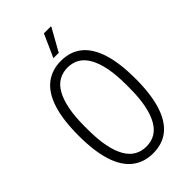

<svg xmlns="http://www.w3.org/2000/svg" viewBox="-264 -950 1043 1043"><g transform="rotate(-45 257.0 -428.5)"><path d="M257 12Q187 12 137.5 -27Q88 -66 63 -145Q38 -224 38 -343Q38 -462 63 -541Q88 -620 137.5 -659Q187 -698 257 -698Q329 -698 377.5 -659Q426 -620 451 -541Q476 -462 476 -343Q476 -224 451 -145Q426 -66 377.5 -27Q329 12 257 12ZM257 -40Q295 -40 324.5 -57Q354 -74 374.5 -110Q395 -146 406 -200.5Q417 -255 417 -331V-356Q417 -432 406 -486.5Q395 -541 374.5 -577Q354 -613 324.5 -630Q295 -647 257 -647Q220 -647 190 -630Q160 -613 139.5 -577Q119 -541 108 -486.5Q97 -432 97 -356V-331Q97 -255 108 -200.5Q119 -146 139.5 -110Q160 -74 190 -57Q220 -40 257 -40ZM239 -737 298 -869H351L352 -866L280 -737Z"/></g></svg>

Font: Archivo ExtraCondensed ExtraLight
Style: Regular
Weight: 250
Width: 2
Designer: Hector Gatti
Foundry: Omnibus-Type
Version: Version 2.001